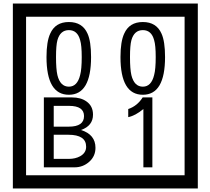

<svg xmlns="http://www.w3.org/2000/svg" viewBox="-20 -980 1195 1090"><path d="M1103 90H53V-960H1103ZM1028 15V-885H128V15ZM497 -656Q497 -442 371 -442Q244 -442 244 -656Q244 -744 265 -789Q294 -855 371 -855Q448 -855 477 -789Q497 -745 497 -656ZM444 -656Q444 -723 435 -752Q420 -809 371 -809Q322 -809 306 -752Q298 -723 298 -656Q298 -587 306 -553Q322 -488 371 -488Q419 -488 435 -554Q444 -587 444 -656ZM917 -656Q917 -442 791 -442Q664 -442 664 -656Q664 -744 685 -789Q714 -855 791 -855Q868 -855 897 -789Q917 -745 917 -656ZM864 -656Q864 -723 855 -752Q840 -809 791 -809Q742 -809 726 -752Q718 -723 718 -656Q718 -587 726 -553Q742 -488 791 -488Q839 -488 855 -554Q864 -587 864 -656ZM522 -141Q522 -93 486.5 -61.5Q451 -30 403 -30H229V-427H388Q439 -427 471 -404Q508 -378 508 -329Q508 -266 440 -242Q522 -216 522 -141ZM457 -321Q457 -379 372 -379H285V-261H371Q457 -261 457 -321ZM469 -147Q469 -215 368 -215H285V-78H371Q408 -78 435 -93Q469 -112 469 -147ZM845 -30H794V-361Q748 -323 708 -315V-361Q759 -378 790 -427H845Z"/></svg>

Font: Unicode BMP Fallback SIL
Style: Regular
Weight: 400
Foundry: NRSI, SIL International
Version: Version 5.1 Based on Unicode 5.1